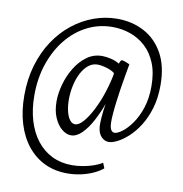

<svg xmlns="http://www.w3.org/2000/svg" viewBox="-103 -848 1137 1195"><g transform="rotate(10 465.5 -251.0)"><path d="M54 -182.5Q54 -286 80.2 -374Q106.5 -462 153 -532Q199.5 -602 261.5 -651Q323.5 -700 395.2 -726Q467 -752 542.5 -752Q636.5 -752 712.5 -711.8Q788.5 -671.5 833.2 -591.2Q878 -511 878 -390.5Q878 -310 858.8 -245.5Q839.5 -181 809 -132.8Q778.5 -84.5 743.2 -52.2Q708 -20 675.5 -3.8Q643 12.5 621 12.5Q594.5 12.5 573.5 -9.5Q552.5 -31.5 549.5 -74.5Q548.5 -91.5 551 -129.2Q553.5 -167 561.5 -216.5Q540.5 -158.5 512.2 -106Q484 -53.5 450.8 -20.5Q417.5 12.5 382 12.5Q352.5 12.5 323.8 -11.5Q295 -35.5 276.5 -78.8Q258 -122 258 -180.5Q258 -231.5 273.8 -288.5Q289.5 -345.5 319.8 -395.2Q350 -445 392.8 -476.2Q435.5 -507.5 490 -507.5Q515 -507.5 545.5 -500.2Q576 -493 599 -478.5Q604 -493 608 -498.5Q612 -504 618.5 -502.5Q624.5 -501.5 631.2 -499.2Q638 -497 646.2 -493.5Q654.5 -490 664.5 -486Q658 -451 650.8 -409.2Q643.5 -367.5 636.8 -324Q630 -280.5 624.8 -238.2Q619.5 -196 617 -159.5Q612 -98 620 -74Q628 -50 647 -50Q664.5 -50 694 -71.5Q723.5 -93 753.2 -134.5Q783 -176 803.2 -236.2Q823.5 -296.5 823.5 -374Q823.5 -459.5 798.5 -520.5Q773.5 -581.5 731 -620.2Q688.5 -659 634.5 -677.8Q580.5 -696.5 522.5 -696.5Q436.5 -696.5 362.5 -659Q288.5 -621.5 233.2 -553.5Q178 -485.5 146.8 -394Q115.5 -302.5 115.5 -194.5Q115.5 -106 137 -34.2Q158.5 37.5 198.8 88.8Q239 140 295.2 167.2Q351.5 194.5 421 194.5Q454.5 194.5 491 188Q527.5 181.5 559.2 170.2Q591 159 610 145.5L623.5 179Q600 199 564.5 215.2Q529 231.5 486.8 240.8Q444.5 250 400.5 250Q322 250 258.2 219.8Q194.5 189.5 148.8 132.8Q103 76 78.5 -3.8Q54 -83.5 54 -182.5ZM331.5 -205.5Q331.5 -164.5 339.5 -131.2Q347.5 -98 362 -78.8Q376.5 -59.5 396 -59.5Q419 -59.5 446.8 -90.8Q474.5 -122 502.2 -176Q530 -230 551.5 -297.5Q556.5 -313 562 -333Q567.5 -353 572.5 -374.2Q577.5 -395.5 580 -413.5Q571.5 -423.5 551.5 -431.8Q531.5 -440 509.5 -445Q487.5 -450 471 -450Q438 -450 412 -428.5Q386 -407 368 -371.5Q350 -336 340.8 -292.8Q331.5 -249.5 331.5 -205.5Z"/></g></svg>

Font: Merriweather 24pt SemiCondensed Light
Style: Regular
Weight: 300
Width: 4
Designer: Eben Sorkin
Foundry: Eben Sorkin
Version: Version 2.100